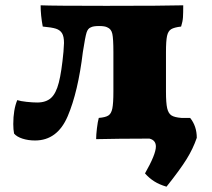

<svg xmlns="http://www.w3.org/2000/svg" viewBox="-20 -522 800 723"><path d="M721 -3Q707 38 682.5 77.5Q658 117 607 181Q580 173 561 161Q542 149 526 131Q567 59 567 30Q567 6 543 0H523Q430 0 342 2Q342 -14 345 -39Q348 -64 352 -78Q377 -80 388 -87Q399 -94 403 -113.5Q407 -133 407 -177V-326Q407 -376 403 -394.5Q399 -413 384 -419Q375 -424 353 -424Q331 -424 322 -419Q311 -415 306 -399.5Q301 -384 292 -326Q274 -176 235 -84.5Q196 7 112 7Q86 7 64.5 0Q43 -7 33 -19Q30 -34 30 -55Q30 -109 45 -145Q57 -141 80 -138.5Q103 -136 120 -136Q153 -136 172 -153Q191 -170 201.5 -211Q212 -252 219 -327Q221 -353 221 -360Q221 -385 213.5 -397Q206 -409 190.5 -414Q175 -419 141 -422Q133 -464 133 -502Q181 -500 380 -500Q600 -500 670 -502Q670 -473 669 -457Q668 -441 662 -422Q636 -419 624.5 -412Q613 -405 609 -386.5Q605 -368 605 -326V-177Q605 -134 609.5 -114.5Q614 -95 625.5 -87.5Q637 -80 663 -78H696Q721 -47 721 -3Z"/></svg>

Font: Vollkorn SC Black
Style: Regular
Weight: 900
Designer: Friedrich Althausen
Foundry: Friedrich Althausen
Version: Version 4.015